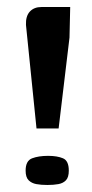

<svg xmlns="http://www.w3.org/2000/svg" viewBox="-20 -525 262 547"><path d="M84 -159 54 -454Q53 -479 65 -492Q77 -505 98 -505H180L178 -418L147 -159ZM53 -39Q53 -67 71.5 -74Q90 -81 117 -81Q143 -81 159.5 -74Q176 -67 176 -39Q176 -20 168 -11.5Q160 -3 146.5 -0.5Q133 2 115 2Q97 2 83.5 -0.5Q70 -3 61.5 -11.5Q53 -20 53 -39Z"/></svg>

Font: Genos Thin SemiBold
Style: Regular
Weight: 600
Version: Version 1.010